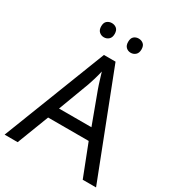

<svg xmlns="http://www.w3.org/2000/svg" viewBox="-212 -1034 1062 1160"><g transform="rotate(30 319.5 -454.0)"><path d="M545 0 459 -221H176L91 0H0L279 -717H360L638 0ZM352 -517Q349 -525 342 -546Q335 -567 328.5 -589.5Q322 -612 318 -624Q311 -593 302 -563.5Q293 -534 287 -517L206 -301H432ZM178 -859Q178 -885 192 -896.5Q206 -908 225 -908Q244 -908 258 -896.5Q272 -885 272 -859Q272 -834 258 -821.5Q244 -809 225 -809Q206 -809 192 -821.5Q178 -834 178 -859ZM366 -859Q366 -885 379.5 -896.5Q393 -908 412 -908Q431 -908 445 -896.5Q459 -885 459 -859Q459 -834 445 -821.5Q431 -809 412 -809Q393 -809 379.5 -821.5Q366 -834 366 -859Z"/></g></svg>

Font: Noto Sans Glagolitic
Style: Regular
Weight: 400
Designer: Monotype Design Team
Foundry: Monotype Imaging Inc.
Version: Version 2.004; ttfautohint (v1.8.4.7-5d5b)